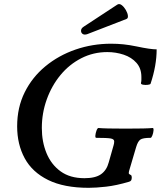

<svg xmlns="http://www.w3.org/2000/svg" viewBox="-20 -885 769 918"><path d="M404 13Q286 13 210 -24.5Q134 -62 98 -128.5Q62 -195 62 -281Q62 -371 98 -443.5Q134 -516 197 -568Q260 -620 341 -648Q422 -676 511 -676Q542 -676 570.5 -673Q599 -670 633 -663Q666 -656 690 -652.5Q714 -649 729 -649Q729 -572 700 -485Q699 -481 687 -479.5Q675 -478 664 -480Q653 -482 654 -488Q656 -497 656 -503.5Q656 -510 656 -517Q656 -558 632.5 -584.5Q609 -611 571.5 -623.5Q534 -636 493 -636Q426 -636 368.5 -606.5Q311 -577 269 -526Q227 -475 203.5 -409.5Q180 -344 180 -273Q180 -207 202.5 -152.5Q225 -98 270 -65.5Q315 -33 384 -33Q436 -33 463 -52Q490 -71 500 -109L523 -190Q526 -199 526 -209Q526 -220 509 -223Q492 -226 440 -226Q435 -226 436 -237.5Q437 -249 441.5 -261Q446 -273 451 -273Q480 -270 581 -270Q682 -270 710 -273Q715 -273 714 -261Q713 -249 708.5 -237.5Q704 -226 700 -226Q663 -226 651 -217.5Q639 -209 631 -182L597 -67Q594 -56 597.5 -53Q601 -50 605.5 -48Q610 -46 610 -37Q610 -27 607 -22.5Q604 -18 597 -16Q536 2 487.5 7.5Q439 13 404 13ZM398 -722Q384 -717 375.5 -722.5Q367 -728 367.5 -739Q368 -750 381 -758L541 -863Q551 -869 562 -860.5Q573 -852 581.5 -837.5Q590 -823 591.5 -810Q593 -797 584 -794Z"/></svg>

Font: Junicode
Style: Bold Italic
Weight: 700
Italic angle: -11°
Designer: Peter S. Baker
Version: Version 2.100; ttfautohint (v1.8.4)